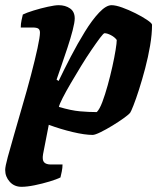

<svg xmlns="http://www.w3.org/2000/svg" viewBox="-43 -520 610 740"><path d="M40 200Q12 200 -5.5 180.5Q-23 161 -23 135Q-23 122 -13 85Q-3 48 12 -3.5Q27 -55 43 -111Q61 -172 76.5 -231Q92 -290 101.5 -334Q111 -378 111 -394Q111 -405 105 -409.5Q99 -414 82 -414H37Q37 -428 40 -442Q43 -456 45 -464Q59 -471 86.5 -479.5Q114 -488 141.5 -494Q169 -500 183 -500Q209 -500 227 -487.5Q245 -475 245 -449Q245 -434 237 -403Q229 -372 217 -336Q205 -300 193.5 -266.5Q182 -233 175 -213L183 -208Q204 -252 230 -302Q256 -352 284 -397.5Q312 -443 339 -471.5Q366 -500 387 -500Q403 -500 428 -491Q453 -482 479 -469Q505 -456 523.5 -443.5Q542 -431 543 -425Q543 -388 535.5 -344Q528 -300 516.5 -256.5Q505 -213 493 -175.5Q481 -138 471.5 -114Q462 -90 459 -86Q454 -79 434.5 -65Q415 -51 390.5 -36Q366 -21 344.5 -10.5Q323 0 314 0Q284 0 237.5 -11Q191 -22 145 -39L123 74Q119 97 127 105.5Q135 114 153 114H198Q198 127 195 141.5Q192 156 190 164Q176 171 148 179.5Q120 188 90.5 194Q61 200 40 200ZM330 -88Q341 -99 351.5 -127Q362 -155 372 -191Q382 -227 390 -263Q398 -299 402.5 -327Q407 -355 407 -366Q399 -377 384.5 -384.5Q370 -392 360 -392Q356 -392 342.5 -374Q329 -356 309.5 -327.5Q290 -299 269.5 -265.5Q249 -232 230 -199.5Q211 -167 198.5 -142.5Q186 -118 184 -108Q231 -94 265 -91Q299 -88 330 -88Z"/></svg>

Font: Texturina 72pt 72pt Black
Style: Italic
Weight: 900
Italic angle: -11°
Designer: Guillermo Torres Carreño
Foundry: Omnibus-Type
Version: Version 1.002; ttfautohint (v1.8.3)